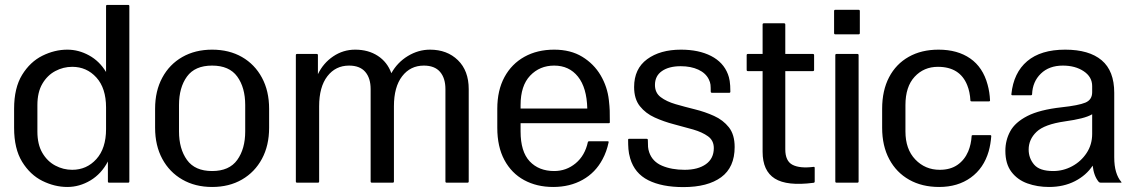

<svg xmlns="http://www.w3.org/2000/svg" viewBox="-20 -745 4640 783"><path d="M507.5 -720V-5Q507.5 0 502.5 0H425Q420 0 420 -5V-86.5Q393.5 -36 348.8 -9.2Q304 17.5 254.5 17.5Q203 17.5 153 -7.2Q103 -32 70.2 -85.2Q37.5 -138.5 37.5 -223.5V-301.5Q37.5 -386.5 70.2 -439.8Q103 -493 153 -517.8Q203 -542.5 254.5 -542.5Q300.5 -542.5 343 -519.2Q385.5 -496 412.5 -451.5V-720Q412.5 -725 417.5 -725H502.5Q507.5 -725 507.5 -720ZM132.5 -208.5Q132.5 -156 152.8 -121.5Q173 -87 205.5 -69.8Q238 -52.5 274.5 -52.5Q333.5 -52.5 373 -96.2Q412.5 -140 412.5 -218.5V-306.5Q412.5 -385.5 373 -429Q333.5 -472.5 274.5 -472.5Q238 -472.5 205.5 -455.2Q173 -438 152.8 -403.5Q132.5 -369 132.5 -316.5Z M612.5 -224V-301.5Q612.5 -374 641.8 -428.2Q671 -482.5 723.5 -512.5Q776 -542.5 845 -542.5Q914.5 -542.5 966.8 -512.5Q1019 -482.5 1048.2 -428.2Q1077.5 -374 1077.5 -301.5V-224Q1077.5 -151.5 1048.2 -97.2Q1019 -43 966.8 -12.8Q914.5 17.5 845 17.5Q776 17.5 723.5 -12.8Q671 -43 641.8 -97.2Q612.5 -151.5 612.5 -224ZM710 -209Q710 -138 742.5 -92.8Q775 -47.5 845 -47.5Q915 -47.5 947.5 -92.8Q980 -138 980 -209V-316.5Q980 -388 947.5 -432.8Q915 -477.5 845 -477.5Q775 -477.5 742.5 -432.8Q710 -388 710 -316.5Z M1191.5 -525H1271.5Q1276.5 -525 1276.5 -520V-442.5Q1298.5 -488 1339 -515.2Q1379.5 -542.5 1428.5 -542.5Q1482 -542.5 1520.8 -517.2Q1559.5 -492 1576 -446.5Q1600.5 -490.5 1643.2 -516.5Q1686 -542.5 1733.5 -542.5Q1803.5 -542.5 1847.5 -499.5Q1891.5 -456.5 1891.5 -381.5V-5Q1891.5 0 1886.5 0H1801.5Q1796.5 0 1796.5 -5V-381.5Q1796.5 -426.5 1774.5 -452Q1752.5 -477.5 1708.5 -477.5Q1653.5 -477.5 1620 -434Q1586.5 -390.5 1586.5 -311.5V-5Q1586.5 0 1581.5 0H1496.5Q1491.5 0 1491.5 -5V-381.5Q1491.5 -426.5 1469.5 -452Q1447.5 -477.5 1403.5 -477.5Q1348.5 -477.5 1315 -434Q1281.5 -390.5 1281.5 -311.5V-5Q1281.5 0 1276.5 0H1191.5Q1186.5 0 1186.5 -5V-520Q1186.5 -525 1191.5 -525Z M2462 -164.5Q2454 -126.5 2437.5 -96Q2408.5 -41 2356.2 -11.8Q2304 17.5 2236 17.5Q2169 17.5 2117.5 -10.5Q2066 -38.5 2037 -92.5Q2008 -146.5 2008 -224V-301.5Q2008 -376.5 2037.2 -430.5Q2066.5 -484.5 2118.8 -513.5Q2171 -542.5 2240 -542.5Q2307 -542.5 2354.5 -513.5Q2402 -484.5 2429.5 -437.8Q2457 -391 2463 -337Q2466 -310.5 2466.5 -294.2Q2467 -278 2467 -246.5Q2467 -242.5 2462 -242.5H2103V-209Q2103 -126.5 2140.2 -87Q2177.5 -47.5 2240 -47.5Q2289.5 -47.5 2327.5 -79Q2365.5 -110.5 2377.5 -166Q2378.5 -169 2383 -169H2458Q2463 -169 2462 -164.5ZM2240 -477.5Q2181 -477.5 2142 -436.5Q2103 -395.5 2103 -316.5V-302.5H2375Q2373 -387.5 2337 -432.5Q2301 -477.5 2240 -477.5Z M2546 -179H2616Q2622 -179 2622 -174.5Q2622 -156 2622.8 -146Q2623.5 -136 2627.5 -124Q2640.5 -86 2679.8 -69.2Q2719 -52.5 2772 -52.5Q2826.5 -52.5 2858.8 -75.5Q2891 -98.5 2891 -141Q2891 -172 2867.5 -189Q2844 -206 2807 -216.8Q2770 -227.5 2728.5 -238.2Q2687 -249 2650 -265.8Q2613 -282.5 2589.5 -312Q2566 -341.5 2566 -390Q2566 -464.5 2619 -503.5Q2672 -542.5 2757 -542.5Q2829.5 -542.5 2879.8 -516.8Q2930 -491 2948.5 -442.5Q2953 -431.5 2955.8 -414.8Q2958.5 -398 2958.5 -371Q2958.5 -366.5 2953.5 -366.5H2884Q2878.5 -366.5 2878.5 -371.5Q2878.5 -389.5 2877.5 -399.5Q2876.5 -409.5 2870.5 -421.5Q2858 -447 2827.8 -461Q2797.5 -475 2756 -475Q2708 -475 2679.5 -455.2Q2651 -435.5 2651 -398.5Q2651 -366.5 2674.5 -348.8Q2698 -331 2735 -320.2Q2772 -309.5 2813.5 -299.2Q2855 -289 2892 -272.2Q2929 -255.5 2952.5 -225.8Q2976 -196 2976 -145.5Q2976 -62.5 2921 -22.2Q2866 18 2767 18Q2679.5 18 2623.8 -10Q2568 -38 2550 -99Q2544 -119.5 2542.8 -137Q2541.5 -154.5 2541.5 -175Q2541.5 -179 2546 -179Z M3302.5 -60V-5Q3302.5 0 3297.5 0.5Q3189.5 14.5 3139.8 -16.8Q3090 -48 3090 -126V-455H3030Q3025 -455 3025 -460V-520Q3025 -525 3030 -525H3090V-645Q3090 -650 3095 -650H3177.5Q3182.5 -650 3182.5 -645V-525H3295Q3300 -525 3300 -520V-460Q3300 -455 3295 -455H3182.5V-136Q3182.5 -88 3212.2 -72.8Q3242 -57.5 3298 -64.5Q3302.5 -65 3302.5 -60Z M3486.5 -700V-610Q3486.5 -605 3481.5 -605H3386.5Q3381.5 -605 3381.5 -610V-700Q3381.5 -705 3386.5 -705H3481.5Q3486.5 -705 3486.5 -700ZM3481.5 -520V-5Q3481.5 0 3476.5 0H3391.5Q3386.5 0 3386.5 -5V-520Q3386.5 -525 3391.5 -525H3476.5Q3481.5 -525 3481.5 -520Z M4022.5 -190Q4020 -156.5 4012 -128Q3992 -59 3939 -20.8Q3886 17.5 3810 17.5Q3740 17.5 3687.8 -12Q3635.5 -41.5 3606.5 -95.8Q3577.5 -150 3577.5 -224V-301.5Q3577.5 -376 3605.8 -430Q3634 -484 3685.8 -513.2Q3737.5 -542.5 3807.5 -542.5Q3885 -542.5 3936.8 -506.5Q3988.5 -470.5 4007.5 -400Q4016 -369.5 4017.5 -335.5Q4017.5 -331.5 4012.5 -331.5H3942.5Q3937.5 -331.5 3937.5 -335Q3935.5 -370.5 3924.5 -397.5Q3894.5 -472.5 3805 -472.5Q3747.5 -472.5 3710 -432Q3672.5 -391.5 3672.5 -316.5V-209Q3672.5 -136.5 3712.8 -94.5Q3753 -52.5 3812.5 -52.5Q3855.5 -52.5 3884.5 -72.5Q3913.5 -92.5 3928.5 -127.5Q3940.5 -156.5 3942.5 -190.5Q3942.5 -194 3947.5 -194H4017.5Q4022.5 -194 4022.5 -190Z M4461 -3Q4441 -26.5 4436 -69.5Q4410 -30 4363.8 -6.2Q4317.5 17.5 4258 17.5Q4210.5 17.5 4170 3Q4129.5 -11.5 4104.8 -44Q4080 -76.5 4080 -130Q4080 -173 4099.8 -209.5Q4119.5 -246 4169.5 -271.8Q4219.5 -297.5 4309.5 -307.5Q4378.5 -315 4406.2 -326.5Q4434 -338 4434 -369V-394Q4434 -431.5 4399.5 -454.5Q4365 -477.5 4314.5 -477.5Q4258.5 -477.5 4224.8 -444.8Q4191 -412 4189 -361Q4189 -356.5 4184 -356.5H4109Q4104 -356.5 4104.5 -361Q4113.5 -448.5 4169 -495.5Q4224.5 -542.5 4324 -542.5Q4421.5 -542.5 4472.8 -499.2Q4524 -456 4524 -366.5V-104Q4524 -68.5 4531.5 -43.8Q4539 -19 4552.5 -3.5Q4555.5 0 4551 0H4469Q4464 0 4461 -3ZM4175 -135Q4175 -100 4197.2 -73.8Q4219.5 -47.5 4275 -47.5Q4316 -47.5 4352.2 -67Q4388.5 -86.5 4411.2 -120.8Q4434 -155 4434 -199V-279Q4418 -269.5 4390.2 -262.5Q4362.5 -255.5 4323 -250Q4239 -238 4207 -207.2Q4175 -176.5 4175 -135Z"/></svg>

Font: MFEK Sans
Style: Regular
Weight: 400
Designer: Owen Earl
Foundry: indestructible type*
Version: Version 0.001; ttfautohint (v1.8.4.7-5d5b)